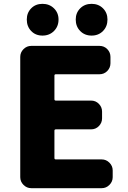

<svg xmlns="http://www.w3.org/2000/svg" viewBox="-20 -984 670 1004"><path d="M143.6 0Q120.1 0 103 -17.1Q85.9 -34.2 85.9 -57.6V-686.5Q85.9 -710 103 -727.1Q120.1 -744.1 143.6 -744.1H500Q524.4 -744.1 541 -727.1Q557.6 -710 557.6 -686.5V-653.3Q557.6 -629.9 541 -612.8Q524.4 -595.7 500 -595.7H272.5Q264.6 -595.7 264.6 -588.9V-464.8Q264.6 -458 272.5 -458H456.1Q480.5 -458 497.1 -440.9Q513.7 -423.8 513.7 -400.4V-365.2Q513.7 -341.8 497.1 -324.7Q480.5 -307.6 456.1 -307.6H272.5Q264.6 -307.6 264.6 -300.8V-157.2Q264.6 -150.4 272.5 -150.4H511.7Q535.2 -150.4 552.2 -133.3Q569.3 -116.2 569.3 -92.8V-57.6Q569.3 -34.2 552.2 -17.1Q535.2 0 511.7 0ZM202.1 -797.9Q166 -797.9 143.1 -821.8Q120.1 -845.7 120.1 -881.8Q120.1 -917 143.1 -940.4Q166 -963.9 202.1 -963.9Q238.3 -963.9 262.2 -940.4Q286.1 -917 286.1 -881.8Q286.1 -845.7 262.2 -821.8Q238.3 -797.9 202.1 -797.9ZM459 -797.9Q422.9 -797.9 399.4 -821.8Q376 -845.7 376 -881.8Q376 -917 399.4 -940.4Q422.9 -963.9 459 -963.9Q495.1 -963.9 518.6 -940.4Q542 -917 542 -881.8Q542 -845.7 518.6 -821.8Q495.1 -797.9 459 -797.9Z"/></svg>

Font: Gen Jyuu Gothic Heavy
Style: Bold
Weight: 900
Designer: [Source Han Sans]
Ryoko NISHIZUKA  (kana & ideographs); Paul D. Hunt (Latin, Greek & Cyrillic); Wenlong ZHANG  (bopomofo
Version: Version 1.002.20150607